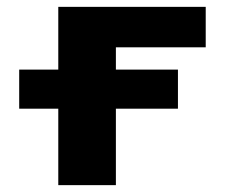

<svg xmlns="http://www.w3.org/2000/svg" viewBox="-20 -540 656 560"><path d="M36 -223V-337H150V-520H580V-402H318V-337H499V-223H318V0H150V-223Z"/></svg>

Font: Mplus 1p ExtraBold
Style: Regular
Weight: 800
Version: Version 1.061